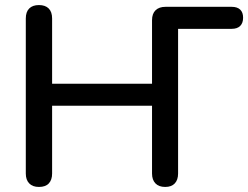

<svg xmlns="http://www.w3.org/2000/svg" viewBox="-20 -732 981 759"><path d="M134 7Q109 7 95.5 -7Q82 -21 82 -46V-659Q82 -685 95.5 -698.5Q109 -712 134 -712Q159 -712 172.5 -698.5Q186 -685 186 -659V-401H581V-652Q581 -678 595 -691.5Q609 -705 634 -705H896Q918 -705 929.5 -694Q941 -683 941 -662Q941 -641 929.5 -629.5Q918 -618 896 -618H684V-46Q684 -21 671 -7Q658 7 633 7Q608 7 594.5 -7Q581 -21 581 -46V-314H186V-46Q186 -21 173 -7Q160 7 134 7Z"/></svg>

Font: Nunito SemiBold
Style: Regular
Weight: 600
Designer: Vernon Adams
Foundry: Vernon Adams
Version: Version 3.602